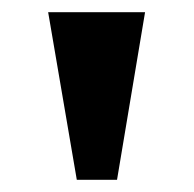

<svg xmlns="http://www.w3.org/2000/svg" viewBox="-20 -819 318 315"><path d="M59 -799H218L172 -524H106Z"/></svg>

Font: Noto Serif Sinhala
Style: Bold
Weight: 700
Designer: Jelle Bosma - Monotype Design Team
Foundry: Monotype Imaging Inc.
Version: Version 2.007; ttfautohint (v1.8.4.7-5d5b)